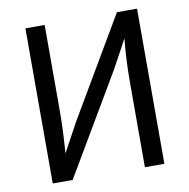

<svg xmlns="http://www.w3.org/2000/svg" viewBox="-80 -790 862 874"><g transform="rotate(-10 351.0 -352.5)"><path d="M610 6H520V-385Q520 -496 531 -597H535L459 -457L186 6H94V-711H183V-325Q183 -238 177 -152L174 -110H170L246 -250L517 -711H610Z"/></g></svg>

Font: LXGW 975 Gothic SC
Style: Regular
Weight: 400
Version: Version 2.01;February 25, 2021